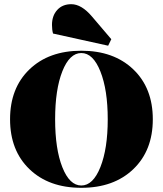

<svg xmlns="http://www.w3.org/2000/svg" viewBox="-20 -884 777 916"><path d="M496 -666 233 -724Q228 -742 228 -765Q228 -809 253 -836.5Q278 -864 320 -864Q369 -864 419 -805L511 -697ZM616 -77Q523 12 368 12Q213 12 120.5 -77Q28 -166 28 -315Q28 -464 120.5 -553Q213 -642 368 -642Q523 -642 616 -553Q709 -464 709 -315Q709 -166 616 -77ZM277.5 -86Q312 1 368 1Q424 1 459 -87Q494 -175 494 -315Q494 -455 459 -543Q424 -631 368 -631Q312 -631 277.5 -544Q243 -457 243 -315Q243 -173 277.5 -86Z"/></svg>

Font: Arapey Black-Display
Style: Regular
Weight: 900
Designer: Eduardo Rodriguez Tunni
Foundry: Eduardo Rodriguez Tunni
Version: Version 4.000